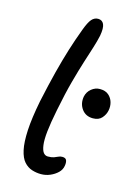

<svg xmlns="http://www.w3.org/2000/svg" viewBox="-117 -824 639 898"><g transform="rotate(15 202.0 -374.5)"><path d="M340 -304Q305 -304 286 -330Q267 -356 273 -391Q278 -415 296.5 -430Q315 -445 337 -445Q364 -445 379.5 -431.5Q395 -418 400.5 -398.5Q406 -379 402 -359Q398 -338 383 -321Q368 -304 340 -304ZM173 11Q150 11 128.5 4Q107 -3 90.5 -21.5Q74 -40 66 -76.5Q58 -113 61 -171.5Q64 -230 81 -317Q99 -401 115.5 -465.5Q132 -530 149 -584.5Q166 -639 186 -692Q200 -730 213 -745Q226 -760 244 -760Q264 -760 272 -742.5Q280 -725 273 -686Q267 -658 256.5 -625Q246 -592 232 -548Q218 -504 201.5 -443.5Q185 -383 168 -297Q155 -232 150.5 -190Q146 -148 149.5 -123Q153 -98 161.5 -87.5Q170 -77 183 -77Q201 -77 212 -81Q223 -85 231 -89Q239 -93 249 -93Q266 -93 270 -82Q274 -71 271 -55Q268 -36 253 -21.5Q238 -7 217 2Q196 11 173 11Z"/></g></svg>

Font: Shantell Sans
Style: Italic
Weight: 400
Italic angle: -11°
Designer: Stephen Nixon, Anya Danilova, Shantell Martin
Foundry: Arrow Type
Version: Version 1.011;[c5ecc13dd]